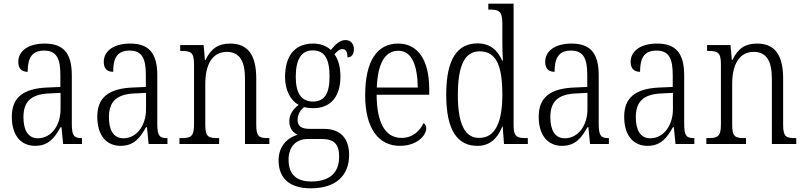

<svg xmlns="http://www.w3.org/2000/svg" viewBox="-20 -780 4357 1040"><path d="M170 10C245 10 277 -36 308 -91H313L322 0H424V-32H421C381 -32 369 -45 369 -110V-372C369 -495 321 -544 222 -544C132 -544 79 -503 79 -445C79 -409 97 -391 130 -391C130 -464 151 -506 219 -506C290 -506 307 -458 307 -372V-309L238 -306C107 -301 44 -253 44 -148C44 -41 98 10 170 10ZM185 -31C131 -31 107 -77 107 -145C107 -225 143 -270 248 -274L308 -277V-188C308 -101 258 -31 185 -31Z M633 10C708 10 740 -36 771 -91H776L785 0H887V-32H884C844 -32 832 -45 832 -110V-372C832 -495 784 -544 685 -544C595 -544 542 -503 542 -445C542 -409 560 -391 593 -391C593 -464 614 -506 682 -506C753 -506 770 -458 770 -372V-309L701 -306C570 -301 507 -253 507 -148C507 -41 561 10 633 10ZM648 -31C594 -31 570 -77 570 -145C570 -225 606 -270 711 -274L771 -277V-188C771 -101 721 -31 648 -31Z M952 0H1167V-32H1160C1110 -32 1092 -38 1092 -102V-326C1092 -427 1128 -499 1209 -499C1281 -499 1307 -443 1307 -355V0H1439V-32H1433C1384 -32 1368 -39 1368 -105V-355C1368 -486 1320 -544 1227 -544C1164 -544 1124 -519 1093 -455H1090L1083 -536H956V-504H964C1012 -504 1031 -497 1031 -433V-105C1031 -39 1012 -32 962 -32H952Z M1663 240C1802 240 1871 169 1871 59C1871 -22 1832 -82 1734 -82H1657C1615 -82 1592 -95 1592 -130C1592 -163 1609 -185 1627 -200C1638 -196 1663 -194 1677 -194C1775 -194 1824 -262 1824 -364C1824 -424 1810 -460 1792 -486C1808 -505 1820 -514 1836 -514C1855 -514 1862 -497 1862 -469C1886 -469 1897 -488 1897 -514C1897 -540 1882 -563 1851 -563C1815 -563 1789 -529 1772 -509C1752 -529 1718 -544 1677 -544C1577 -544 1524 -479 1524 -361C1524 -295 1552 -236 1598 -212C1570 -191 1547 -162 1547 -123C1547 -82 1569 -61 1592 -50C1542 -36 1489 7 1489 89C1489 182 1545 240 1663 240ZM1675 -230C1613 -230 1582 -274 1582 -364C1582 -462 1615 -507 1673 -507C1736 -507 1765 -466 1765 -365C1765 -272 1737 -230 1675 -230ZM1665 203C1573 203 1543 151 1543 86C1543 8 1590 -27 1645 -27H1723C1789 -27 1817 0 1817 68C1817 146 1777 203 1665 203Z M2146 10C2242 10 2289 -49 2289 -85C2289 -100 2282 -109 2274 -113C2254 -71 2216 -33 2155 -33C2071 -33 2021 -107 2020 -267H2305V-298C2305 -455 2243 -544 2137 -544C2023 -544 1958 -451 1958 -263C1958 -89 2028 10 2146 10ZM2243 -306H2021C2026 -431 2062 -505 2138 -505C2212 -505 2241 -424 2243 -306Z M2566 10C2635 10 2675 -31 2701 -95H2703L2710 0H2839V-32H2829C2781 -32 2762 -40 2762 -101V-760H2625V-728H2634C2680 -728 2701 -721 2701 -654V-555C2701 -521 2702 -484 2704 -452H2700C2676 -507 2635 -545 2567 -545C2459 -545 2397 -463 2397 -267C2397 -72 2459 10 2566 10ZM2576 -33C2499 -32 2460 -107 2460 -265C2460 -425 2497 -502 2578 -502C2671 -502 2701 -419 2701 -266C2701 -119 2663 -33 2576 -33Z M3024 10C3099 10 3131 -36 3162 -91H3167L3176 0H3278V-32H3275C3235 -32 3223 -45 3223 -110V-372C3223 -495 3175 -544 3076 -544C2986 -544 2933 -503 2933 -445C2933 -409 2951 -391 2984 -391C2984 -464 3005 -506 3073 -506C3144 -506 3161 -458 3161 -372V-309L3092 -306C2961 -301 2898 -253 2898 -148C2898 -41 2952 10 3024 10ZM3039 -31C2985 -31 2961 -77 2961 -145C2961 -225 2997 -270 3102 -274L3162 -277V-188C3162 -101 3112 -31 3039 -31Z M3487 10C3562 10 3594 -36 3625 -91H3630L3639 0H3741V-32H3738C3698 -32 3686 -45 3686 -110V-372C3686 -495 3638 -544 3539 -544C3449 -544 3396 -503 3396 -445C3396 -409 3414 -391 3447 -391C3447 -464 3468 -506 3536 -506C3607 -506 3624 -458 3624 -372V-309L3555 -306C3424 -301 3361 -253 3361 -148C3361 -41 3415 10 3487 10ZM3502 -31C3448 -31 3424 -77 3424 -145C3424 -225 3460 -270 3565 -274L3625 -277V-188C3625 -101 3575 -31 3502 -31Z M3806 0H4021V-32H4014C3964 -32 3946 -38 3946 -102V-326C3946 -427 3982 -499 4063 -499C4135 -499 4161 -443 4161 -355V0H4293V-32H4287C4238 -32 4222 -39 4222 -105V-355C4222 -486 4174 -544 4081 -544C4018 -544 3978 -519 3947 -455H3944L3937 -536H3810V-504H3818C3866 -504 3885 -497 3885 -433V-105C3885 -39 3866 -32 3816 -32H3806Z"/></svg>

Font: Noto Serif Devanagari Condensed Light
Style: Regular
Weight: 300
Width: 3
Designer: Universal Thirst, Indian Type Foundry and the Monotype Design Team
Foundry: Monotype Imaging Inc.
Version: Version 2.004